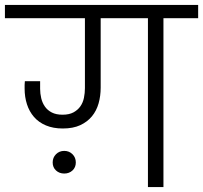

<svg xmlns="http://www.w3.org/2000/svg" viewBox="-49 -760 825 780"><path d="M552 -686H360V-404Q360 -370 351.5 -340Q343 -310 324.5 -287.5Q306 -265 277 -251.5Q248 -238 206 -238Q167 -238 137.5 -250.5Q108 -263 89 -285Q70 -307 60.5 -336.5Q51 -366 51 -400Q51 -408 51 -415Q51 -422 52 -430H114V-399Q114 -380 118.5 -361Q123 -342 133.5 -327Q144 -312 161.5 -303Q179 -294 205 -294Q232 -294 249.5 -303.5Q267 -313 277.5 -328Q288 -343 292 -362.5Q296 -382 296 -402V-686H-29V-740H756V-686H615V0H552ZM212 -55Q192 -55 178.5 -67.5Q165 -80 165 -100Q165 -120 178.5 -133.5Q192 -147 212 -147Q232 -147 245.5 -133.5Q259 -120 259 -100Q259 -80 245.5 -67.5Q232 -55 212 -55Z"/></svg>

Font: SVN-Poppins Light
Style: Regular
Weight: 300
Designer: Ninad Kale (Devanagari), Jonny Pinhorn (Latin)
Foundry: Indian Type Foundry
Version: Version 3.002 2017; ttfautohint (v1.8.3)